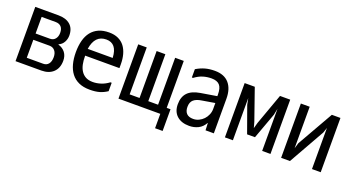

<svg xmlns="http://www.w3.org/2000/svg" viewBox="-48 -1057 3095 1695"><g transform="rotate(20 1500.0 -209.5)"><path d="M464 -163Q464 -94 423 -55Q382 -16 311 -16H69V-526H287Q358 -526 398 -491Q438 -456 438 -390Q438 -357 422 -328Q406 -299 375 -286V-283Q418 -270 441 -239Q464 -208 464 -163ZM286 -306Q318 -306 336 -328Q354 -350 354 -385Q354 -423 335.5 -442.5Q317 -462 283 -462H152V-306ZM374 -164Q374 -202 355 -224.5Q336 -247 304 -247H152V-78H306Q338 -78 356 -100.5Q374 -123 374 -164Z M631 -336H865V-339Q858 -470 758 -470Q651 -470 631 -337ZM761 -537Q810 -537 846.5 -520Q883 -503 906 -472.5Q929 -442 940.5 -400Q952 -358 952 -309V-272H630V-267Q630 -227 637 -192.5Q644 -158 660.5 -132Q677 -106 704 -91Q731 -76 772 -76Q809 -76 847.5 -88.5Q886 -101 920 -127H932V-48Q898 -25 860.5 -14Q823 -3 769 -3Q709 -3 666 -22.5Q623 -42 595.5 -78Q568 -114 555 -163.5Q542 -213 542 -273Q542 -334 555 -383Q568 -432 595 -466Q622 -500 663 -518.5Q704 -537 761 -537Z M1036 -526H1116V-85H1209V-526H1291V-85H1383V-526H1464V-16H1036ZM1500 -85V119H1429V-85Z M1853 -215V-272L1733 -252Q1684 -245 1658.5 -223Q1633 -201 1633 -156Q1633 -116 1653.5 -94.5Q1674 -73 1716 -73Q1744 -73 1769 -85Q1794 -97 1812.5 -116.5Q1831 -136 1842 -162Q1853 -188 1853 -215ZM1581 -413V-491Q1621 -515 1661.5 -526.5Q1702 -538 1753 -538Q1841 -538 1886.5 -486Q1932 -434 1932 -341V-16H1854L1851 -83H1849Q1826 -41 1787.5 -22Q1749 -3 1703 -3Q1630 -3 1587.5 -41.5Q1545 -80 1545 -149Q1545 -218 1582 -257.5Q1619 -297 1697 -310L1849 -335V-349Q1849 -412 1824.5 -438.5Q1800 -465 1749 -465Q1707 -465 1669 -453.5Q1631 -442 1592 -413Z M2374 -352 2285 -108H2211L2123 -353L2111 -413V-16H2036V-526H2131L2233 -234L2248 -180L2263 -234L2368 -526H2464V-16H2386V-412Z M2647 -136 2663 -189 2855 -526H2936V-16H2854V-402L2838 -354L2647 -16H2564V-526H2647Z"/></g></svg>

Font: D2Coding
Style: Regular
Weight: 400
Monospace: yes
Designer: Yong-Rak Park; Jeong-Hwan Yoon; Sang-Min Lee;
Foundry: NHN Corporation
Version: Version 1.3.2; Build 20180524